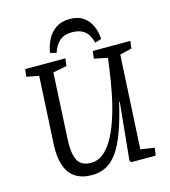

<svg xmlns="http://www.w3.org/2000/svg" viewBox="-133 -1025 1013 1145"><g transform="rotate(-15 374.0 -453.0)"><path d="M610 -60 696 -47 689 0H537L530 -12L565 -365H561Q537 -262 510.5 -189.5Q484 -117 452.5 -72Q421 -27 381.5 -6.5Q342 14 293 14Q232 14 191.5 -12.5Q151 -39 133 -92Q115 -145 119 -222L141 -639L65 -654L71 -700H319L313 -654L228 -637L207 -230Q204 -169 213 -131Q222 -93 245 -75.5Q268 -58 306 -58Q351 -58 387 -89Q423 -120 450.5 -173Q478 -226 498.5 -292.5Q519 -359 533 -431Q547 -503 556 -570L565 -637L482 -654L488 -700H720L714 -654L641 -637ZM515 -744Q503 -794 474 -817Q445 -840 396 -840Q347 -840 318.5 -814Q290 -788 277 -745L239 -755Q245 -796 263.5 -833.5Q282 -871 317 -895.5Q352 -920 404 -920Q455 -920 487.5 -897Q520 -874 536.5 -836.5Q553 -799 555 -756Z"/></g></svg>

Font: Literata
Style: Italic
Weight: 400
Italic angle: -2°
Designer: Latin by Veronika Burian and Jose Scaglione. Greek by Irene Vlachou. Cyrillic by Vera Evstafieva
Foundry: TypeTogether
Version: Version 3.103;gftools[0.9.29]